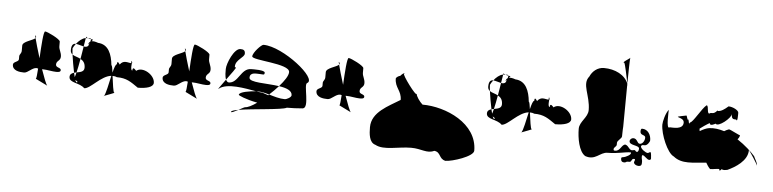

<svg xmlns="http://www.w3.org/2000/svg" viewBox="-43 -910 4467 1109"><g transform="rotate(5 2190.0 -355.5)"><path d="M24 -348C24 -313 66 -308 92 -308C114 -308 136 -340 162 -340C165 -339 169 -339 171 -338C169 -304 166 -279 163 -278L232 -244C225 -251 210 -290 194 -336H200C222 -336 255 -328 276 -328C287 -328 302 -328 302 -340C302 -356 272 -351 272 -370C272 -394 296 -392 296 -418C296 -442 282 -457 282 -477V-504C282 -518 206 -555 193 -555C183 -555 178 -473 174 -398C159 -445 147 -489 141 -512C127 -497 68 -487 68 -462V-432C68 -416 56 -411 56 -399V-382C56 -366 24 -366 24 -348ZM138 -528C145 -522 145 -517 141 -512C138 -523 137 -529 138 -528Z M350 -460C350 -449 355 -441 362 -436C360 -452 359 -465 359 -472C362 -479 368 -489 376 -499C361 -500 350 -492 350 -460ZM356 -306C356 -270 418 -278 446 -248C481 -248 537 -327 596 -333C585 -285 574 -227 564 -214C580 -221 632 -238 621 -238C615 -238 609 -289 603 -333C611 -333 620 -332 628 -328C686 -328 710 -308 754 -278C804 -278 844 -289 844 -314C844 -360 772 -404 736 -374C736 -374 714 -404 714 -374C702 -374 707 -416 709 -421C707 -428 704 -438 704 -416C684 -416 660 -432 638 -402C638 -402 622 -432 622 -402C615 -402 608 -381 601 -352C598 -376 595 -394 591 -394C585 -456 564 -513 503 -516C487 -522 474 -524 465 -522L473 -532C473 -532 469 -532 460 -534C461 -531 460 -526 458 -519C451 -515 448 -509 447 -501L455 -510C453 -505 451 -500 448 -494C442 -487 432 -486 422 -488C418 -466 415 -440 410 -415C426 -406 438 -393 438 -366C438 -342 415 -339 394 -335C391 -322 388 -313 386 -307C384 -315 382 -323 380 -332C367 -328 356 -322 356 -306ZM362 -436C374 -427 394 -424 410 -415C405 -385 399 -356 394 -335C389 -334 384 -333 380 -332C373 -365 366 -406 362 -436ZM376 -499C390 -517 410 -534 428 -537H430C428 -527 426 -509 422 -488C407 -491 390 -498 376 -499ZM391 -291C400 -286 409 -281 401 -278C398 -277 394 -282 391 -291ZM430 -537C434 -537 438 -538 442 -538C436 -540 433 -543 433 -546C433 -546 431 -544 430 -537ZM442 -538C452 -539 459 -540 460 -534C454 -535 447 -536 442 -538ZM564 -214C563 -212 561 -212 560 -212C560 -212 564 -214 564 -214ZM709 -421C709 -421 710 -421 710 -416C710 -416 710 -418 709 -417Z M892 -348C892 -313 934 -308 960 -308C982 -308 1004 -340 1030 -340C1033 -339 1037 -339 1039 -338C1037 -304 1034 -279 1031 -278L1100 -244C1093 -251 1078 -290 1062 -336H1068C1090 -336 1123 -328 1144 -328C1155 -328 1170 -328 1170 -340C1170 -356 1140 -351 1140 -370C1140 -394 1164 -392 1164 -418C1164 -442 1150 -457 1150 -477V-504C1150 -518 1074 -555 1061 -555C1051 -555 1046 -473 1042 -398C1027 -445 1015 -489 1009 -512C995 -497 936 -487 936 -462V-432C936 -416 924 -411 924 -399V-382C924 -366 892 -366 892 -348ZM1006 -528C1013 -522 1013 -517 1009 -512C1006 -523 1005 -529 1006 -528Z M1219 -312C1212 -306 1234 -336 1258 -369C1262 -361 1267 -354 1275 -354C1330 -354 1338 -442 1397 -442C1410 -442 1477 -444 1477 -428C1477 -412 1467 -418 1453 -418C1430 -418 1392 -426 1392 -392C1392 -363 1492 -369 1566 -358C1550 -340 1532 -322 1513 -305C1490 -312 1469 -317 1449 -317H1437C1374 -328 1265 -351 1219 -312ZM1251 -430C1251 -419 1250 -387 1258 -369C1285 -405 1313 -444 1309 -444C1304 -444 1302 -443 1302 -449C1302 -489 1353 -505 1353 -528C1353 -548 1342 -552 1325 -552C1289 -552 1251 -462 1251 -430ZM1303 -186C1303 -192 1319 -197 1344 -201C1323 -190 1303 -180 1303 -186ZM1339 -288C1339 -285 1377 -266 1449 -252C1421 -232 1396 -220 1383 -220C1378 -220 1361 -210 1344 -201C1424 -215 1596 -223 1622 -238C1650 -238 1681 -239 1713 -242C1755 -246 1706 -380 1726 -390C1783 -418 1570 -588 1456 -588C1444 -588 1397 -538 1397 -516C1397 -492 1617 -494 1617 -444C1617 -423 1596 -392 1566 -358C1609 -352 1643 -339 1643 -312C1643 -300 1617 -286 1605 -286C1575 -286 1543 -296 1513 -305C1511 -304 1511 -301 1509 -300C1489 -307 1474 -312 1474 -312C1466 -312 1453 -314 1437 -317C1406 -315 1339 -306 1339 -288Z M1784 -348C1784 -313 1826 -308 1852 -308C1874 -308 1896 -340 1922 -340C1925 -339 1929 -339 1931 -338C1929 -304 1926 -279 1923 -278L1992 -244C1985 -251 1970 -290 1954 -336H1960C1982 -336 2015 -328 2036 -328C2047 -328 2062 -328 2062 -340C2062 -356 2032 -351 2032 -370C2032 -394 2056 -392 2056 -418C2056 -442 2042 -457 2042 -477V-504C2042 -518 1966 -555 1953 -555C1943 -555 1938 -473 1934 -398C1919 -445 1907 -489 1901 -512C1887 -497 1828 -487 1828 -462V-432C1828 -416 1816 -411 1816 -399V-382C1816 -366 1784 -366 1784 -348ZM1898 -528C1905 -522 1905 -517 1901 -512C1898 -523 1897 -529 1898 -528Z M2110 -168C2110 -130 2113 -79 2150 -69C2200 -41 2282 -70 2358 -70C2418 -70 2450 -44 2492 -64C2532 -60 2521 -20 2561 -12C2600 -12 2722 -51 2722 -85C2722 -243 2537 -324 2401 -324C2383 -340 2362 -370 2362 -384C2362 -362 2268 -491 2280 -491C2284 -491 2282 -505 2258 -478C2252 -478 2236 -469 2234 -461C2234 -407 2273 -394 2273 -340C2206 -298 2110 -256 2110 -168Z M2770 -460C2770 -449 2775 -441 2782 -436C2780 -452 2779 -465 2779 -472C2782 -479 2788 -489 2796 -499C2781 -500 2770 -492 2770 -460ZM2776 -306C2776 -270 2838 -278 2866 -248C2901 -248 2957 -327 3016 -333C3005 -285 2994 -227 2984 -214C3000 -221 3052 -238 3041 -238C3035 -238 3029 -289 3023 -333C3031 -333 3040 -332 3048 -328C3106 -328 3130 -308 3174 -278C3224 -278 3264 -289 3264 -314C3264 -360 3192 -404 3156 -374C3156 -374 3134 -404 3134 -374C3122 -374 3127 -416 3129 -421C3127 -428 3124 -438 3124 -416C3104 -416 3080 -432 3058 -402C3058 -402 3042 -432 3042 -402C3035 -402 3028 -381 3021 -352C3018 -376 3015 -394 3011 -394C3005 -456 2984 -513 2923 -516C2907 -522 2894 -524 2885 -522L2893 -532C2893 -532 2889 -532 2880 -534C2881 -531 2880 -526 2878 -519C2871 -515 2868 -509 2867 -501L2875 -510C2873 -505 2871 -500 2868 -494C2862 -487 2852 -486 2842 -488C2838 -466 2835 -440 2830 -415C2846 -406 2858 -393 2858 -366C2858 -342 2835 -339 2814 -335C2811 -322 2808 -313 2806 -307C2804 -315 2802 -323 2800 -332C2787 -328 2776 -322 2776 -306ZM2782 -436C2794 -427 2814 -424 2830 -415C2825 -385 2819 -356 2814 -335C2809 -334 2804 -333 2800 -332C2793 -365 2786 -406 2782 -436ZM2796 -499C2810 -517 2830 -534 2848 -537H2850C2848 -527 2846 -509 2842 -488C2827 -491 2810 -498 2796 -499ZM2811 -291C2820 -286 2829 -281 2821 -278C2818 -277 2814 -282 2811 -291ZM2850 -537C2854 -537 2858 -538 2862 -538C2856 -540 2853 -543 2853 -546C2853 -546 2851 -544 2850 -537ZM2862 -538C2872 -539 2879 -540 2880 -534C2874 -535 2867 -536 2862 -538ZM2984 -214C2983 -212 2981 -212 2980 -212C2980 -212 2984 -214 2984 -214ZM3129 -421C3129 -421 3130 -421 3130 -416C3130 -416 3130 -418 3129 -417Z M3312 -264C3312 -212 3325 -133 3363 -110C3423 -88 3446 -140 3490 -140C3550 -140 3589 -154 3623 -154C3635 -142 3591 -123 3585 -123C3579 -123 3571 -120 3571 -117C3571 -101 3575 -93 3591 -93C3603 -93 3599 -99 3611 -99H3621C3633 -99 3631 -118 3643 -118C3650 -118 3651 -119 3651 -114C3651 -106 3647 -103 3647 -99C3647 -88 3662 -80 3673 -80C3691 -80 3693 -87 3693 -105C3693 -115 3689 -123 3689 -132C3689 -134 3688 -144 3693 -144C3704 -144 3720 -120 3733 -120C3739 -120 3743 -123 3743 -129C3743 -133 3741 -165 3737 -165C3727 -165 3728 -159 3721 -159C3709 -159 3679 -180 3679 -194C3679 -196 3683 -202 3689 -202H3701C3713 -202 3729 -222 3729 -234C3729 -264 3711 -296 3677 -296C3669 -296 3669 -284 3669 -279C3669 -255 3699 -264 3699 -246C3699 -228 3687 -208 3671 -208C3654 -208 3656 -237 3631 -237C3623 -237 3611 -230 3611 -218C3611 -192 3669 -200 3669 -180C3669 -172 3666 -160 3659 -160C3647 -160 3652 -173 3637 -168C3613 -160 3611 -190 3589 -196C3567 -196 3563 -156 3533 -156C3526 -156 3523 -156 3523 -164C3523 -176 3539 -179 3539 -192V-202C3539 -216 3565 -229 3565 -242C3565 -280 3567 -291 3567 -298C3567 -301 3568 -435 3569 -547C3550 -597 3492 -626 3427 -626C3389 -626 3360 -600 3347 -570C3307 -522 3360 -462 3360 -376C3360 -333 3312 -306 3312 -264ZM3541 -666C3545 -666 3562 -583 3569 -549C3570 -621 3571 -685 3573 -697C3565 -690 3524 -666 3541 -666ZM3569 -547V-549C3570 -547 3570 -545 3570 -543C3570 -544 3570 -546 3569 -547ZM3570 -543C3571 -537 3573 -536 3573 -536C3572 -538 3571 -541 3570 -543ZM3573 -697C3573 -698 3574 -699 3574 -699C3575 -699 3575 -698 3573 -697Z M3791 -330C3791 -274 3835 -168 3873 -152C3922 -112 3986 -127 4063 -133C4070 -120 4078 -108 4088 -98C4106 -98 4122 -103 4141 -103C4141 -83 4154 -103 4154 -103C4167 -97 4176 -100 4188 -102C4232 -122 4302 -164 4302 -226C4305 -226 4356 -148 4356 -141C4356 -161 4341 -178 4335 -194C4315 -217 4277 -253 4231 -283C4238 -291 4243 -299 4243 -308C4243 -304 4185 -336 4177 -336C4167 -333 4158 -328 4150 -323C4121 -332 4091 -337 4062 -333C4047 -331 4027 -322 4009 -311C4008 -319 4007 -324 4007 -325C4007 -326 4058 -362 4064 -362C4064 -342 4097 -362 4097 -362C4113 -342 4186 -402 4186 -426C4186 -397 4195 -396 4213 -396C4223 -376 4222 -428 4222 -436C4222 -450 4188 -468 4163 -468C4140 -448 4123 -436 4103 -436V-440C4084 -420 4081 -421 4063 -421C4038 -401 4052 -463 4036 -463C4010 -443 3965 -356 3949 -356C3943 -336 3942 -367 3938 -373C3933 -361 3929 -394 3925 -394C3823 -374 3913 -390 3913 -352C3913 -310 3853 -318 3835 -318C3813 -298 3821 -418 3821 -418C3803 -398 3791 -347 3791 -330Z"/></g></svg>

Font: Alpina
Style: Regular
Weight: 400
Version: Version 0.9